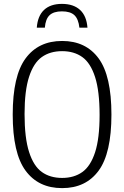

<svg xmlns="http://www.w3.org/2000/svg" viewBox="-20 -960 640 989"><path d="M45.5 -370Q45.5 -569.5 111.8 -659.2Q178 -749 300 -749Q422 -749 488 -659.2Q554 -569.5 554 -370Q554 -170.5 488 -80.8Q422 9 300 9Q178 9 111.8 -80.8Q45.5 -170.5 45.5 -370ZM493 -367.5Q493 -490.5 469.8 -563Q446.5 -635.5 404 -666Q361.5 -696.5 300 -696.5Q238 -696.5 195.5 -666.2Q153 -636 129.8 -564.5Q106.5 -493 106.5 -372.5Q106.5 -249.5 129.8 -177Q153 -104.5 195.5 -74Q238 -43.5 300 -43.5Q361.5 -43.5 404 -73.8Q446.5 -104 469.8 -175.5Q493 -247 493 -367.5ZM299 -940Q358.5 -940 392.2 -909Q426 -878 430.5 -817.5H389Q384 -862.5 363 -882Q342 -901.5 299 -901.5Q256.5 -901.5 235.5 -881.8Q214.5 -862 211 -817.5H169.5Q174 -878 207 -909Q240 -940 299 -940Z"/></svg>

Font: Encode Sans Condensed Light
Style: Regular
Weight: 300
Width: 3
Designer: Multiple Designers
Foundry: Impallari Type
Version: Version 2.000